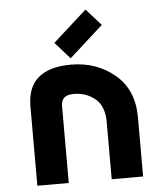

<svg xmlns="http://www.w3.org/2000/svg" viewBox="-55 -844 745 892"><g transform="rotate(-5 317.5 -398.0)"><path d="M377 -795.9 446.3 -718.3 288.6 -576.2 219.7 -654.3ZM83 0V-370.1Q83 -546.9 288.1 -546.9Q407.2 -546.4 491.5 -475.6Q575.7 -404.8 576.2 -277.8V0H429.7V-269.5Q429.2 -341.8 387.5 -376Q345.7 -410.2 287.6 -410.2Q229.5 -410.2 229.5 -359.4V0Z"/></g></svg>

Font: New Shape
Style: Bold
Weight: 700
Designer: Wojciech Kalinowski "wmk69" (wmk69@o2.pl)
Foundry: Wojciech Kalinowski "wmk69" (wmk69@o2.pl)
Version: Version 2.1.1; 2021-05-14